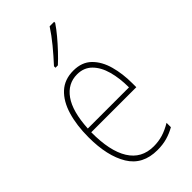

<svg xmlns="http://www.w3.org/2000/svg" viewBox="-239 -830 907 907"><g transform="rotate(-45 214.0 -377.0)"><path d="M223 -537Q280 -537 314 -503.5Q348 -470 363 -415.5Q378 -361 378 -298V-271H77Q76 -147 117 -81Q158 -15 239 -15Q271 -15 299.5 -23.5Q328 -32 360 -51V-22Q334 -7 304.5 1.5Q275 10 239 10Q141 10 96 -64Q51 -138 51 -263Q51 -343 69.5 -405Q88 -467 126 -502Q164 -537 223 -537ZM223 -512Q161 -512 122.5 -458Q84 -404 78 -295H353Q353 -356 339.5 -405Q326 -454 297 -483Q268 -512 223 -512ZM322 -757Q306 -733 283 -705.5Q260 -678 235.5 -652Q211 -626 189 -606H173V-616Q207 -653 237.5 -690Q268 -727 292 -764H322Z"/></g></svg>

Font: Noto Sans Khmer Condensed Thin
Style: Regular
Weight: 100
Width: 3
Designer: Danh Hong and the Monotype Design Team
Foundry: Monotype Imaging Inc.
Version: Version 2.004; ttfautohint (v1.8.4.7-5d5b)